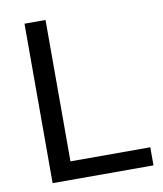

<svg xmlns="http://www.w3.org/2000/svg" viewBox="-80 -770 708 836"><g transform="rotate(-10 274.0 -352.5)"><path d="M85 0V-705H178V-80H531V0Z"/></g></svg>

Font: Nunito Sans 12pt ExtraLight 12pt Medium
Style: Regular
Weight: 500
Version: Version 3.101;gftools[0.9.27]